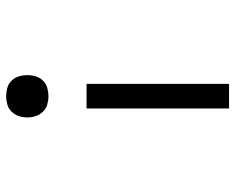

<svg xmlns="http://www.w3.org/2000/svg" viewBox="-92 -684 783 640"><g transform="rotate(90 300.0 -363.5)"><path d="M341 -260H259V-735H341ZM300 8Q286 8 272 4Q258 0 248 -10.5Q238 -21 234 -34.5Q230 -48 230 -63Q230 -77 234 -90.5Q238 -104 248 -114.5Q258 -125 272 -129Q286 -133 300 -133Q314 -133 328 -129Q342 -125 352 -114.5Q362 -104 366.5 -90.5Q371 -77 371 -63Q371 -48 366.5 -34.5Q362 -21 352 -10.5Q342 0 328 4Q314 8 300 8Z"/></g></svg>

Font: Iosevka Curly Slab Extended
Style: Regular
Weight: 400
Width: 7
Monospace: yes
Designer: Belleve Invis
Foundry: Belleve Invis
Version: Version 11.1.0; ttfautohint (v1.8.3)